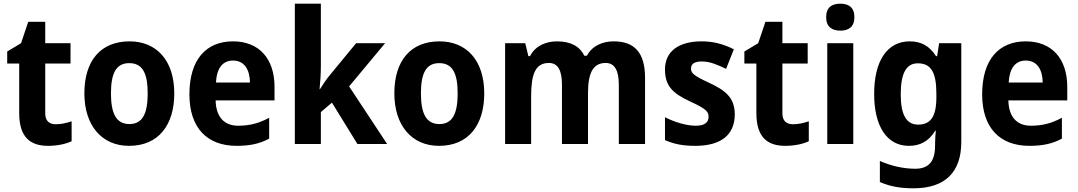

<svg xmlns="http://www.w3.org/2000/svg" viewBox="-20 -780 5839 1040"><path d="M282 -107C246 -107 225 -126 225 -166V-436H362V-546H225V-662H133L94 -546L19 -501V-436H84V-168C84 -36 144 10 241 10C290 10 337 0 368 -15V-123C338 -113 311 -107 282 -107Z M924 -274C924 -456 825 -556 682 -556C524 -556 437 -450 437 -274C437 -102 530 10 679 10C839 10 924 -103 924 -274ZM581 -274C581 -385 610 -438 680 -438C751 -438 780 -385 780 -274C780 -163 751 -108 681 -108C611 -108 581 -163 581 -274Z M1242 -556C1097 -556 1006 -458 1006 -269C1006 -87 1102 10 1262 10C1335 10 1388 -2 1438 -29V-142C1382 -112 1332 -99 1270 -99C1194 -99 1150 -147 1148 -236H1467V-309C1467 -464 1382 -556 1242 -556ZM1242 -452C1304 -452 1333 -403 1334 -333H1150C1154 -417 1191 -452 1242 -452Z M1718 -422V-760H1577V0H1718V-173L1778 -224L1916 0H2077L1871 -312L2066 -546H1909L1769 -376C1748 -351 1732 -327 1713 -297H1711C1715 -340 1718 -378 1718 -422Z M2603 -274C2603 -456 2504 -556 2361 -556C2203 -556 2116 -450 2116 -274C2116 -102 2209 10 2358 10C2518 10 2603 -103 2603 -274ZM2260 -274C2260 -385 2289 -438 2359 -438C2430 -438 2459 -385 2459 -274C2459 -163 2430 -108 2360 -108C2290 -108 2260 -163 2260 -274Z M3304 -556C3245 -556 3188 -533 3159 -478H3145C3120 -530 3070 -556 2997 -556C2939 -556 2880 -533 2851 -476H2842L2825 -546H2716V0H2857V-259C2857 -376 2879 -439 2953 -439C3002 -439 3024 -399 3024 -321V0H3165V-275C3165 -383 3191 -439 3261 -439C3310 -439 3332 -397 3332 -320V0H3474V-358C3474 -495 3417 -556 3304 -556Z M3960 -161C3960 -255 3903 -293 3822 -331C3736 -371 3723 -384 3723 -409C3723 -434 3742 -447 3781 -447C3828 -447 3866 -429 3913 -407L3955 -513C3895 -543 3841 -556 3780 -556C3658 -556 3582 -503 3582 -404C3582 -315 3623 -275 3715 -232C3811 -188 3818 -173 3818 -147C3818 -118 3798 -99 3749 -99C3697 -99 3633 -119 3582 -145V-21C3633 1 3679 10 3746 10C3884 10 3960 -48 3960 -161Z M4275 -107C4239 -107 4218 -126 4218 -166V-436H4355V-546H4218V-662H4126L4087 -546L4012 -501V-436H4077V-168C4077 -36 4137 10 4234 10C4283 10 4330 0 4361 -15V-123C4331 -113 4304 -107 4275 -107Z M4532 -760C4486 -760 4455 -740 4455 -687C4455 -635 4486 -614 4532 -614C4577 -614 4608 -635 4608 -687C4608 -740 4577 -760 4532 -760ZM4602 -546H4461V0H4602Z M4908 -556C4786 -556 4715 -451 4715 -271C4715 -96 4784 10 4903 10C4961 10 5009 -12 5046 -72H5049C5047 -52 5045 -25 5045 -1V9C5045 96 5009 134 4938 134C4876 134 4810 120 4746 92V206C4803 231 4861 240 4928 240C5100 240 5187 152 5187 -11V-546H5067L5056 -476H5050C5014 -533 4967 -556 4908 -556ZM4951 -437C5021 -437 5052 -392 5052 -273V-253C5052 -144 5018 -105 4953 -105C4889 -105 4859 -159 4859 -269C4859 -383 4889 -437 4951 -437Z M5536 -556C5391 -556 5300 -458 5300 -269C5300 -87 5396 10 5556 10C5629 10 5682 -2 5732 -29V-142C5676 -112 5626 -99 5564 -99C5488 -99 5444 -147 5442 -236H5761V-309C5761 -464 5676 -556 5536 -556ZM5536 -452C5598 -452 5627 -403 5628 -333H5444C5448 -417 5485 -452 5536 -452Z"/></svg>

Font: Noto Sans Malayalam SemiCondensed
Style: Bold
Weight: 700
Width: 4
Designer: Jelle Bosma - Monotype Design Team
Foundry: Monotype Imaging Inc.
Version: Version 2.104